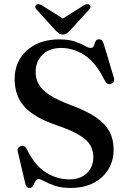

<svg xmlns="http://www.w3.org/2000/svg" viewBox="-20 -907 630 943"><path d="M325.5 16Q281 16 249.5 5.2Q218 -5.5 198.5 -16.5Q179 -27.5 170.5 -27.5Q159 -27.5 153.5 -16.5Q148 -5.5 142.5 5.2Q137 16 125.5 16Q108 16 104 -6L67 -163.5Q63 -183 82 -189.5Q101 -195.5 112 -174Q151 -93.5 205.8 -59.8Q260.5 -26 319 -26Q375 -26 406.5 -56.2Q438 -86.5 438.5 -135.5Q438.5 -166 424.5 -192Q410.5 -218 371.5 -242.2Q332.5 -266.5 258 -292Q146 -330.5 99 -384Q52 -437.5 52 -518Q52 -577 79.5 -620.8Q107 -664.5 156.2 -689Q205.5 -713.5 271 -713.5Q318 -713.5 348 -703Q378 -692.5 396.2 -682Q414.5 -671.5 426 -671.5Q437 -671.5 440.8 -682Q444.5 -692.5 449 -703.2Q453.5 -714 466.5 -714Q475 -714 480.8 -708.5Q486.5 -703 490.5 -688L539 -526Q546 -502 525.5 -495Q506 -489 495.5 -509.5Q451 -600 395.8 -635.8Q340.5 -671.5 280.5 -671.5Q223.5 -671.5 189.2 -638.8Q155 -606 155 -552.5Q155 -521.5 169.5 -494.2Q184 -467 222 -441.5Q260 -416 331 -389.5Q408.5 -361 453.8 -329.2Q499 -297.5 518.8 -258.5Q538.5 -219.5 538 -170Q538 -119 513 -76.8Q488 -34.5 440.8 -9.2Q393.5 16 325.5 16ZM325.5 -759Q316 -749 308.2 -743.2Q300.5 -737.5 289 -737.5Q277.5 -737.5 269.5 -743.2Q261.5 -749 251.5 -759L159.5 -860.5Q152.5 -867.5 153 -873.8Q153.5 -880 158 -883.5Q168 -891 185.5 -881L288.5 -816L392 -881Q409.5 -891 419.5 -883.5Q424 -880 424.5 -873.8Q425 -867.5 418 -860.5Z"/></svg>

Font: Fraunces 9pt
Style: Regular
Weight: 400
Version: Version 1.000;[b76b70a41]